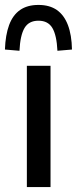

<svg xmlns="http://www.w3.org/2000/svg" viewBox="-42 -759 312 779"><path d="M67 0V-492H163V0ZM37 -553 -22 -558Q-20 -617 -5 -657.5Q10 -698 39.5 -718.5Q69 -739 114 -739Q159 -739 188.5 -718.5Q218 -698 233.5 -657.5Q249 -617 250 -558L191 -553Q188 -616 170.5 -645.5Q153 -675 114 -675Q75 -675 57.5 -645.5Q40 -616 37 -553Z"/></svg>

Font: Nunito Sans 10pt Condensed SemiBold
Style: Regular
Weight: 600
Width: 3
Designer: Vernon Adams
Foundry: Vernon Adams
Version: Version 3.101;gftools[0.9.27]